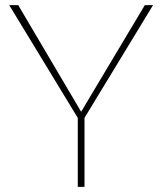

<svg xmlns="http://www.w3.org/2000/svg" viewBox="-20 -731 637 751"><path d="M51.3 -710.9 297.4 -293.9 546.4 -710.9H578.6L310.5 -270V0H284.2V-270L16.1 -710.9Z"/></svg>

Font: Vazirmatn FD Thin
Style: Regular
Weight: 100
Designer: Saber Rastikerdar
Foundry: Saber Rastikerdar
Version: Version 33.003